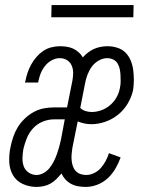

<svg xmlns="http://www.w3.org/2000/svg" viewBox="-20 -724 590 756"><path d="M124 12Q95 12 70 0.5Q45 -11 31.5 -33.5Q18 -56 16.5 -85Q15 -114 21 -143Q25 -163 31.5 -183Q38 -203 49 -221.5Q60 -240 76.5 -256Q93 -272 112 -282.5Q131 -293 151 -297Q171 -301 191 -301H244L265 -406Q268 -422 268 -437.5Q268 -453 262 -466.5Q256 -480 243.5 -487.5Q231 -495 215 -495Q199 -495 183.5 -486.5Q168 -478 157 -464Q146 -450 140 -434.5Q134 -419 131 -403L130 -399H78L80 -405Q83 -421 88.5 -437.5Q94 -454 102.5 -469.5Q111 -485 123 -499Q135 -513 149.5 -523Q164 -533 181.5 -537.5Q199 -542 215 -542Q229 -542 242.5 -540Q256 -538 268 -532.5Q280 -527 290 -518Q300 -509 306 -498Q316 -509 327 -517.5Q338 -526 350.5 -531.5Q363 -537 376.5 -539.5Q390 -542 403 -542Q423 -542 442 -536Q461 -530 474 -517Q487 -504 494.5 -486Q502 -468 504.5 -448.5Q507 -429 507 -409Q507 -389 504 -369Q498 -342 483 -316.5Q468 -291 445 -272.5Q422 -254 394.5 -244.5Q367 -235 340 -235Q325 -235 311.5 -238Q298 -241 286 -246L265 -142Q263 -130 262 -117.5Q261 -105 262 -93.5Q263 -82 266.5 -71Q270 -60 277.5 -51.5Q285 -43 296 -39Q307 -35 319 -35Q335 -35 350.5 -42.5Q366 -50 377 -62.5Q388 -75 396 -90Q404 -105 409 -121L455 -104Q447 -82 435 -61Q423 -40 405 -23Q387 -6 364 3Q341 12 318 12Q303 12 288 9.5Q273 7 260 0Q247 -7 237.5 -17.5Q228 -28 222 -41Q212 -29 201.5 -18.5Q191 -8 178.5 -1Q166 6 151.5 9Q137 12 124 12ZM341 -283Q359 -283 378 -289.5Q397 -296 413 -309.5Q429 -323 439 -341Q449 -359 452 -377Q455 -390 455 -402.5Q455 -415 454.5 -427.5Q454 -440 451.5 -452Q449 -464 443 -474Q437 -484 426 -489.5Q415 -495 402 -495Q385 -495 368.5 -485.5Q352 -476 341.5 -461.5Q331 -447 324.5 -430Q318 -413 315 -396L296 -299Q304 -291 316 -287Q328 -283 341 -283ZM124 -35Q138 -35 152 -43Q166 -51 175.5 -63Q185 -75 192 -89Q199 -103 204 -117Q209 -131 213 -145.5Q217 -160 220 -174L235 -254H192Q170 -254 148 -245Q126 -236 110 -218.5Q94 -201 85.5 -179.5Q77 -158 72 -137Q69 -119 68.5 -101.5Q68 -84 73.5 -69Q79 -54 93 -44.5Q107 -35 124 -35ZM505 -656H182L183 -704H506Z"/></svg>

Font: Lode Dark
Style: Italic
Weight: 400
Italic angle: -11°
Monospace: yes
Designer: Belleve Invis
Foundry: Belleve Invis
Version: Version 29.2.0; ttfautohint (v1.8.3)